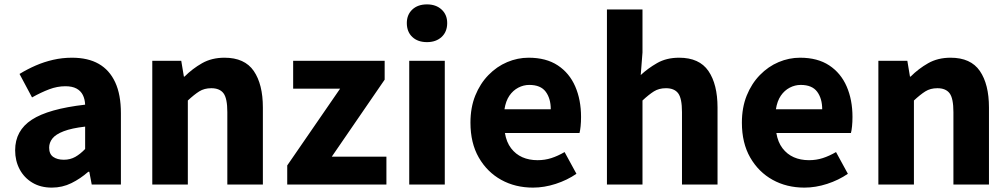

<svg xmlns="http://www.w3.org/2000/svg" viewBox="-20 -841 4596 875"><path d="M216 14Q165 14 127.5 -8.5Q90 -31 69.5 -69.5Q49 -108 49 -156Q49 -246 125 -295.5Q201 -345 368 -364Q367 -389 357.5 -408Q348 -427 328.5 -437.5Q309 -448 278 -448Q241 -448 204 -434Q167 -420 126 -397L69 -504Q105 -526 143 -542.5Q181 -559 222.5 -568.5Q264 -578 308 -578Q381 -578 430 -550Q479 -522 505 -466Q531 -410 531 -325V0H398L387 -58H382Q347 -27 305.5 -6.5Q264 14 216 14ZM271 -113Q300 -113 323 -126Q346 -139 368 -162V-264Q307 -257 270.5 -243Q234 -229 219 -210Q204 -191 204 -168Q204 -139 222.5 -126Q241 -113 271 -113Z M674 0V-564H806L818 -492H821Q857 -528 901 -553Q945 -578 1003 -578Q1095 -578 1136.5 -517.5Q1178 -457 1178 -351V0H1016V-330Q1016 -393 998.5 -416Q981 -439 943 -439Q911 -439 888 -424.5Q865 -410 836 -383V0Z M1289 0V-87L1530 -437H1316V-564H1733V-478L1492 -127H1741V0Z M1845 0V-564H2007V0ZM1926 -649Q1884 -649 1859 -672.5Q1834 -696 1834 -736Q1834 -774 1859 -797.5Q1884 -821 1926 -821Q1967 -821 1992.5 -797.5Q2018 -774 2018 -736Q2018 -696 1992.5 -672.5Q1967 -649 1926 -649Z M2409 14Q2328 14 2264 -21.5Q2200 -57 2162 -123Q2124 -189 2124 -282Q2124 -351 2146 -405.5Q2168 -460 2206 -499Q2244 -538 2291.5 -558Q2339 -578 2389 -578Q2469 -578 2522 -543Q2575 -508 2601.5 -447Q2628 -386 2628 -308Q2628 -285 2626 -265.5Q2624 -246 2621 -235H2281Q2288 -193 2309 -165.5Q2330 -138 2360.5 -124.5Q2391 -111 2430 -111Q2463 -111 2492.5 -120.5Q2522 -130 2553 -148L2607 -49Q2565 -20 2512.5 -3Q2460 14 2409 14ZM2279 -343H2490Q2490 -392 2467 -423Q2444 -454 2392 -454Q2366 -454 2342 -441.5Q2318 -429 2301.5 -405Q2285 -381 2279 -343Z M2746 0V-798H2908V-602L2900 -499Q2932 -529 2974.5 -553.5Q3017 -578 3075 -578Q3167 -578 3208.5 -517.5Q3250 -457 3250 -351V0H3088V-330Q3088 -393 3070.5 -416Q3053 -439 3015 -439Q2983 -439 2960 -424.5Q2937 -410 2908 -383V0Z M3646 14Q3565 14 3501 -21.5Q3437 -57 3399 -123Q3361 -189 3361 -282Q3361 -351 3383 -405.5Q3405 -460 3443 -499Q3481 -538 3528.5 -558Q3576 -578 3626 -578Q3706 -578 3759 -543Q3812 -508 3838.5 -447Q3865 -386 3865 -308Q3865 -285 3863 -265.5Q3861 -246 3858 -235H3518Q3525 -193 3546 -165.5Q3567 -138 3597.5 -124.5Q3628 -111 3667 -111Q3700 -111 3729.5 -120.5Q3759 -130 3790 -148L3844 -49Q3802 -20 3749.5 -3Q3697 14 3646 14ZM3516 -343H3727Q3727 -392 3704 -423Q3681 -454 3629 -454Q3603 -454 3579 -441.5Q3555 -429 3538.5 -405Q3522 -381 3516 -343Z M3983 0V-564H4115L4127 -492H4130Q4166 -528 4210 -553Q4254 -578 4312 -578Q4404 -578 4445.5 -517.5Q4487 -457 4487 -351V0H4325V-330Q4325 -393 4307.5 -416Q4290 -439 4252 -439Q4220 -439 4197 -424.5Q4174 -410 4145 -383V0Z"/></svg>

Font: Noto Sans KR Thin ExtraBold
Style: Regular
Weight: 800
Version: Version 2.004-H2;hotconv 1.0.118;makeotfexe 2.5.65603